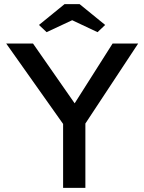

<svg xmlns="http://www.w3.org/2000/svg" viewBox="-20 -911 700 931"><path d="M286 0V-310L10 -700H140L342 -410L526 -700H650L394 -312V0ZM169 -790 293 -891H366L490 -790L453 -755L330 -813L206 -755Z"/></svg>

Font: Easer Grotesk
Style: Regular
Weight: 400
Designer: Boardeaser, Bonnie Shaver-Troup, Thomas Jockin
Foundry: Lexend
Version: Version 1.008;Glyphs 3.1.2 (3151)